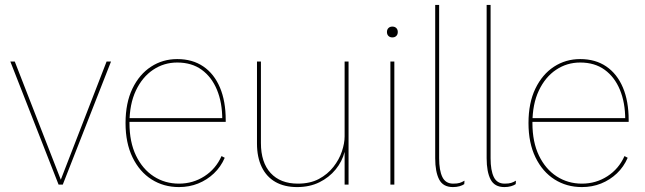

<svg xmlns="http://www.w3.org/2000/svg" viewBox="-20 -750 2622 780"><path d="M413 -500H431L235 0H218L22 -500H40L227 -20Z M707 10Q645 10 596 -21Q547 -52 518.5 -110.5Q490 -169 490 -250Q490 -332 518 -390Q546 -448 593.5 -479Q641 -510 700 -510Q762 -510 806 -480Q850 -450 873.5 -394.5Q897 -339 897 -262Q897 -261 897 -259Q897 -257 897 -255H498V-270H890L883 -264Q883 -333 861.5 -385Q840 -437 799.5 -466.5Q759 -496 700 -496Q646 -496 602 -466.5Q558 -437 532 -382Q506 -327 506 -250Q506 -173 532.5 -118Q559 -63 604.5 -33.5Q650 -4 707 -4Q764 -4 810.5 -34Q857 -64 880 -116L893 -109Q877 -72 849 -45.5Q821 -19 785 -4.5Q749 10 707 10Z M1187 10Q1136 10 1099.5 -10.5Q1063 -31 1043.5 -71Q1024 -111 1024 -167V-500H1040V-169Q1040 -90 1079.5 -47Q1119 -4 1190 -4Q1240 -4 1275.5 -23Q1311 -42 1334.5 -72Q1358 -102 1369 -135Q1380 -168 1380 -196V-500H1396V0H1380V-133Q1370 -94 1343.5 -61.5Q1317 -29 1277.5 -9.5Q1238 10 1187 10Z M1582 -500V0H1566V-500ZM1574 -598Q1564 -598 1558 -604Q1552 -610 1552 -620Q1552 -630 1558 -636Q1564 -642 1574 -642Q1584 -642 1590 -636Q1596 -630 1596 -620Q1596 -610 1590 -604Q1584 -598 1574 -598Z M1764 -730V-107Q1764 -58 1777 -31Q1790 -4 1821 -4Q1838 -4 1847.5 -7Q1857 -10 1867 -16L1866 -2Q1859 3 1847 6.5Q1835 10 1820 10Q1780 10 1764 -21Q1748 -52 1748 -107V-730Z M1973 -730V-107Q1973 -58 1986 -31Q1999 -4 2030 -4Q2047 -4 2056.5 -7Q2066 -10 2076 -16L2075 -2Q2068 3 2056 6.5Q2044 10 2029 10Q1989 10 1973 -21Q1957 -52 1957 -107V-730Z M2344 10Q2282 10 2233 -21Q2184 -52 2155.5 -110.5Q2127 -169 2127 -250Q2127 -332 2155 -390Q2183 -448 2230.5 -479Q2278 -510 2337 -510Q2399 -510 2443 -480Q2487 -450 2510.5 -394.5Q2534 -339 2534 -262Q2534 -261 2534 -259Q2534 -257 2534 -255H2135V-270H2527L2520 -264Q2520 -333 2498.5 -385Q2477 -437 2436.5 -466.5Q2396 -496 2337 -496Q2283 -496 2239 -466.5Q2195 -437 2169 -382Q2143 -327 2143 -250Q2143 -173 2169.5 -118Q2196 -63 2241.5 -33.5Q2287 -4 2344 -4Q2401 -4 2447.5 -34Q2494 -64 2517 -116L2530 -109Q2514 -72 2486 -45.5Q2458 -19 2422 -4.5Q2386 10 2344 10Z"/></svg>

Font: Kantumruy Pro Thin
Style: Regular
Weight: 250
Version: Version 1.002